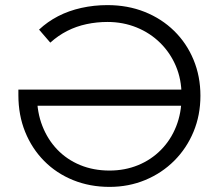

<svg xmlns="http://www.w3.org/2000/svg" viewBox="-20 -726 857 752"><path d="M409 6Q332 6 266.5 -20.5Q201 -47 153 -95.5Q105 -144 78.5 -209.5Q52 -275 52 -353V-375H701V-312H100L125 -350Q125 -286 146 -232.5Q167 -179 204.5 -140Q242 -101 294 -79.5Q346 -58 409 -58Q469 -58 520.5 -79Q572 -100 610.5 -139Q649 -178 670 -231Q691 -284 691 -346V-353Q691 -415 669 -467Q647 -519 607.5 -558Q568 -597 515 -618.5Q462 -640 401 -640Q359 -640 319 -631.5Q279 -623 243.5 -605Q208 -587 177 -559L133 -610Q166 -641 207.5 -662.5Q249 -684 298.5 -695Q348 -706 401 -706Q480 -706 546.5 -679.5Q613 -653 662 -605Q711 -557 738 -492Q765 -427 765 -351Q765 -275 738 -210Q711 -145 662.5 -96.5Q614 -48 549 -21Q484 6 409 6Z"/></svg>

Font: MOST Montserrat
Style: Regular
Weight: 400
Designer: Julieta Ulanovsky
Foundry: Julieta Ulanovsky
Version: Version 8.000;March 11, 2024;FontCreator 15.0.0.2926 64-bit